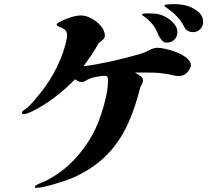

<svg xmlns="http://www.w3.org/2000/svg" viewBox="-20 -836 1040 932"><path d="M907 -518Q907 -512 903 -506Q896 -489 882 -478Q868 -467 848 -467Q832 -467 815 -471.5Q798 -476 781 -478Q752 -483 722 -483.5Q692 -484 663 -484Q656 -484 649 -484Q642 -484 635 -484Q644 -478 659 -469Q674 -460 674 -447Q674 -431 662 -416Q652 -375 637 -328.5Q622 -282 605 -244Q559 -139 483 -69Q407 1 300 40Q284 45 255.5 54Q227 63 199 69.5Q171 76 154 76Q149 76 149 70Q149 66 160.5 60Q172 54 185.5 48.5Q199 43 204 41Q284 0 343.5 -64.5Q403 -129 442 -208Q456 -237 470.5 -279.5Q485 -322 494.5 -365.5Q504 -409 504 -441Q504 -452 502.5 -460Q501 -468 487 -468Q476 -468 453 -464Q430 -460 420 -456Q408 -452 398 -445Q388 -438 374 -438Q367 -438 358.5 -442.5Q350 -447 344 -451Q303 -408 247 -365Q191 -322 137 -296Q129 -292 116.5 -287Q104 -282 95 -282Q87 -282 87 -289Q87 -289 87 -290Q87 -291 87 -292Q89 -297 96 -301.5Q103 -306 107 -309Q124 -322 142.5 -344Q161 -366 174 -382Q220 -437 256 -510Q292 -583 305 -653Q305 -656 305.5 -656.5Q306 -657 306 -660Q306 -684 293.5 -693Q281 -702 268 -706Q255 -710 255 -717Q255 -719 259 -723Q281 -737 314.5 -749Q348 -761 373 -761Q397 -761 424 -746.5Q451 -732 470 -709.5Q489 -687 489 -661Q489 -652 478 -642Q467 -632 459 -627Q443 -597 424 -569Q405 -541 385 -514Q456 -524 525.5 -539.5Q595 -555 663 -575Q683 -581 704.5 -592.5Q726 -604 745 -604Q760 -604 786.5 -598Q813 -592 841 -580.5Q869 -569 888 -553Q907 -537 907 -518ZM841 -681Q841 -657 826 -643Q811 -629 788 -629Q775 -629 765.5 -640.5Q756 -652 751 -662Q744 -679 735.5 -695.5Q727 -712 714 -725Q705 -735 695.5 -743.5Q686 -752 675 -759Q674 -760 671.5 -762Q669 -764 669 -766Q669 -770 682.5 -770.5Q696 -771 700 -771Q715 -771 730.5 -770Q746 -769 760 -764Q777 -759 796 -746.5Q815 -734 828 -717Q841 -700 841 -681ZM966 -729Q966 -708 951.5 -694Q937 -680 917 -680Q904 -680 893 -685.5Q882 -691 876 -702Q858 -739 829 -766Q818 -777 806 -785.5Q794 -794 782 -803Q778 -807 778 -809Q778 -813 787.5 -814Q797 -815 807.5 -815.5Q818 -816 820 -816Q836 -816 852.5 -814.5Q869 -813 884 -809Q912 -802 939 -781.5Q966 -761 966 -729Z"/></svg>

Font: Kaisei Tokumin ExtraBold
Style: Regular
Weight: 800
Designer: Font-Kai, 金井和夫
Foundry: KAZUO KANAI
Version: Version 5.003